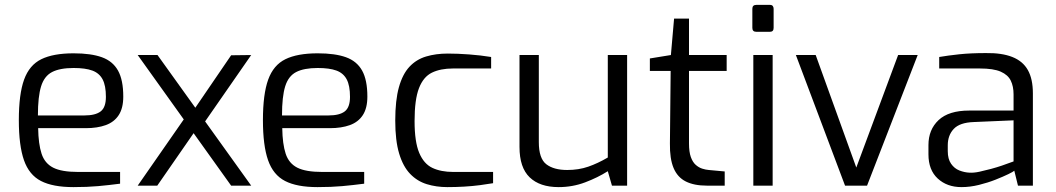

<svg xmlns="http://www.w3.org/2000/svg" viewBox="-20 -759 4316 785"><path d="M280 6Q196 6 147.5 -19Q99 -44 78 -104Q57 -164 57 -268Q57 -374 78.5 -433.5Q100 -493 149 -517Q198 -541 281 -541Q352 -541 396.5 -525Q441 -509 462.5 -470.5Q484 -432 484 -364Q484 -317 465.5 -288.5Q447 -260 412.5 -247.5Q378 -235 331 -235H136Q137 -170 150 -130.5Q163 -91 197.5 -73.5Q232 -56 299 -56H471V-8Q425 -2 381 2Q337 6 280 6ZM135 -287H325Q370 -287 391.5 -303.5Q413 -320 413 -363Q413 -409 399.5 -434.5Q386 -460 357.5 -470.5Q329 -481 281 -481Q225 -481 193 -464.5Q161 -448 148 -406Q135 -364 135 -287Z M925 0 543 -534H624L1007 0ZM543 0 744 -289 774 -218 623 0ZM805 -243 770 -306 925 -533 1007 -534Z M1278 6Q1194 6 1145.5 -19Q1097 -44 1076 -104Q1055 -164 1055 -268Q1055 -374 1076.5 -433.5Q1098 -493 1147 -517Q1196 -541 1279 -541Q1350 -541 1394.5 -525Q1439 -509 1460.5 -470.5Q1482 -432 1482 -364Q1482 -317 1463.5 -288.5Q1445 -260 1410.5 -247.5Q1376 -235 1329 -235H1134Q1135 -170 1148 -130.5Q1161 -91 1195.5 -73.5Q1230 -56 1297 -56H1469V-8Q1423 -2 1379 2Q1335 6 1278 6ZM1133 -287H1323Q1368 -287 1389.5 -303.5Q1411 -320 1411 -363Q1411 -409 1397.5 -434.5Q1384 -460 1355.5 -470.5Q1327 -481 1279 -481Q1223 -481 1191 -464.5Q1159 -448 1146 -406Q1133 -364 1133 -287Z M1809 6Q1764 6 1725 -6Q1686 -18 1657 -48Q1628 -78 1612 -131Q1596 -184 1596 -266Q1596 -349 1611 -402.5Q1626 -456 1654 -486Q1682 -516 1722 -528Q1762 -540 1811 -540Q1851 -540 1898 -536.5Q1945 -533 1988 -526V-479H1832Q1781 -479 1746 -462Q1711 -445 1693 -398.5Q1675 -352 1675 -264Q1675 -179 1694 -134Q1713 -89 1748 -72.5Q1783 -56 1833 -56H1996V-10Q1973 -6 1942.5 -2Q1912 2 1878 4Q1844 6 1809 6Z M2264 6Q2187 6 2145.5 -34Q2104 -74 2104 -158V-534H2183V-178Q2183 -111 2213.5 -87.5Q2244 -64 2299 -64Q2346 -64 2385 -77.5Q2424 -91 2465 -115V-534H2544V0H2482L2465 -59Q2424 -33 2372.5 -13.5Q2321 6 2264 6Z M2870 0Q2818 0 2784 -17Q2750 -34 2734 -72Q2718 -110 2719 -173L2722 -469H2637V-520L2723 -534L2736 -683H2797V-534H2951V-469H2797V-173Q2797 -138 2804.5 -117Q2812 -96 2824.5 -85Q2837 -74 2851 -69.5Q2865 -65 2878 -64L2943 -58V0Z M3072 -629Q3056 -629 3056 -645V-723Q3056 -739 3072 -739H3128Q3136 -739 3139.5 -734.5Q3143 -730 3143 -723V-645Q3143 -629 3128 -629ZM3060 0V-534H3139V0Z M3435 0 3234 -534H3315L3481 -74L3652 -534H3732L3525 0Z M3911 6Q3852 6 3814 -29Q3776 -64 3776 -128V-166Q3776 -229 3817.5 -268Q3859 -307 3943 -307H4124V-373Q4124 -406 4112.5 -429.5Q4101 -453 4071.5 -466Q4042 -479 3986 -479H3820V-526Q3855 -532 3901.5 -537Q3948 -542 4011 -542Q4076 -543 4119 -526Q4162 -509 4182.5 -472.5Q4203 -436 4203 -377V0H4142L4127 -61Q4123 -57 4102.5 -47Q4082 -37 4050.5 -24.5Q4019 -12 3982.5 -3Q3946 6 3911 6ZM3944 -53Q3962 -52 3985 -57Q4008 -62 4032 -68.5Q4056 -75 4076.5 -82Q4097 -89 4110 -94Q4123 -99 4124 -99V-267L3961 -260Q3904 -258 3879.5 -232Q3855 -206 3855 -165V-141Q3855 -109 3868.5 -89.5Q3882 -70 3902.5 -62Q3923 -54 3944 -53Z"/></svg>

Font: Exo Thin
Style: Regular
Weight: 400
Version: Version 2.000